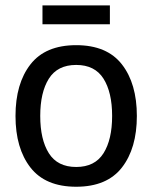

<svg xmlns="http://www.w3.org/2000/svg" viewBox="-20 -680 565 712"><path d="M262.5 12.5Q148.3 12.5 92.9 -58.8Q37.5 -130 37.5 -250Q37.5 -370 92.9 -441.2Q148.3 -512.5 262.5 -512.5Q376.7 -512.5 432.1 -441.2Q487.5 -370 487.5 -250Q487.5 -130 432.1 -58.8Q376.7 12.5 262.5 12.5ZM262.5 -60.8Q331.7 -60.8 363.8 -111.7Q395.8 -162.5 395.8 -250Q395.8 -337.5 363.8 -388.3Q331.7 -439.2 262.5 -439.2Q193.3 -439.2 161.2 -388.3Q129.2 -337.5 129.2 -250Q129.2 -162.5 161.2 -111.7Q193.3 -60.8 262.5 -60.8ZM137.5 -590V-660H387.5V-590Z"/></svg>

Font: Familjen Grotesk GF
Style: Regular
Weight: 400
Designer: Anders Wikstroem, Jonas Baeckman, Matilda Gysing, Kristian Moeller
Foundry: Familjen STHLM AB
Version: Version 2.000; Beta; Release 4; Build 6